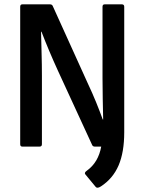

<svg xmlns="http://www.w3.org/2000/svg" viewBox="-20 -675 664 884"><path d="M421 186 373 128Q366 120 381 110Q433 72 446 0H417Q407 0 404 -8L246 -351Q204 -443 171 -529H169Q170 -479 171.5 -428Q173 -377 173 -327V-11Q173 0 162 0H83Q73 0 73 -11V-644Q73 -655 83 -655H210Q220 -655 223 -647L382 -296Q406 -245 423 -203Q440 -161 453 -125H455Q454 -166 453 -220Q452 -274 452 -315V-644Q452 -655 462 -655H541Q552 -655 552 -644V-66Q552 26 526 86.5Q500 147 445 183Q428 194 421 186Z"/></svg>

Font: Sofia Sans Extra Cond
Style: Bold
Weight: 700
Width: 1
Designer: Botio Nikoltchev, Ani Petrova
Foundry: lettersoup
Version: Version 4.100; ttfautohint (v1.8.3)